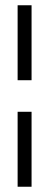

<svg xmlns="http://www.w3.org/2000/svg" viewBox="-20 -640 186 730"><path d="M47 70H100V-215H47ZM47 -335H100V-620H47Z"/></svg>

Font: Charger Sport
Style: ExLit
Weight: 200
Designer: Jasper
Foundry: Cannot Into Space Fonts
Version: Version 1.1